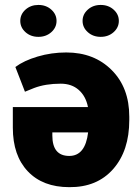

<svg xmlns="http://www.w3.org/2000/svg" viewBox="-20 -752 569 781"><path d="M249.5 -538.6Q362.8 -538.6 434.3 -467Q505.9 -395.5 505.9 -277.3V-263.7Q505.9 -138.7 440.2 -64.2Q374.5 10.3 261.7 9.3Q154.3 9.3 93.3 -54.9Q32.2 -119.1 32.2 -232.4V-316.4H337.9Q329.1 -360.8 300.3 -386.2Q271.5 -411.6 227.1 -411.6Q165 -411.6 118.7 -394L81.5 -378.9L42.5 -479.5Q77.1 -505.4 133.1 -522Q189 -538.6 249.5 -538.6ZM261.7 -117.7Q327.1 -117.7 338.4 -213.4H192.9V-200.7Q192.9 -117.7 261.7 -117.7ZM62.5 -667Q62.5 -693.8 83.7 -712.9Q105 -731.9 136.2 -731.9Q167.5 -731.9 188.7 -712.9Q210 -693.8 210 -667Q210 -640.1 188.7 -621.1Q167.5 -602.1 136.2 -602.1Q105 -602.1 83.7 -621.1Q62.5 -640.1 62.5 -667ZM315.9 -667Q315.9 -693.8 337.2 -712.9Q358.4 -731.9 389.6 -731.9Q420.9 -731.9 442.1 -712.9Q463.4 -693.8 463.4 -667Q463.4 -640.1 442.1 -621.1Q420.9 -602.1 389.6 -602.1Q358.4 -602.1 337.2 -621.1Q315.9 -640.1 315.9 -667Z"/></svg>

Font: Roboto Black
Style: Regular
Weight: 900
Designer: Google
Version: Version 2.134; 2016